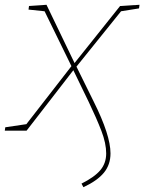

<svg xmlns="http://www.w3.org/2000/svg" viewBox="-49 -545 602 801"><path d="M531 -510 456 -498 270 -267 342 -121Q412 19 412 95Q412 142 384.5 175.5Q357 209 299 236L291 221Q345 194 369.5 165Q394 136 394 95Q394 53 374 1Q354 -51 321 -120L257 -252L62 0H-29L-27 -14L61 -27L249 -269L137 -498L70 -505L72 -520L145 -525L262 -282L452 -520L533 -525Z"/></svg>

Font: Bitter Pro Thin
Style: Italic
Weight: 250
Italic angle: -9°
Designer: Sol Matas, and Bitter project Authors
Foundry: Sol Matas
Version: Version 1.010